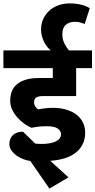

<svg xmlns="http://www.w3.org/2000/svg" viewBox="-30 -938 560 1127"><path d="M148 7Q127 4 105 -4.5Q83 -13 65.5 -26Q48 -39 36.5 -56Q25 -73 25 -93Q25 -125 46 -145Q67 -165 105 -165L177 -95Q205 -92 232.5 -93.5Q260 -95 281 -101.5Q302 -108 315 -120Q328 -132 328 -149Q328 -171 308 -184Q288 -197 245 -197Q219 -197 200 -195Q181 -193 154 -188Q133 -197 111 -213Q89 -229 71 -249.5Q53 -270 41.5 -294.5Q30 -319 30 -346Q30 -415 74.5 -447.5Q119 -480 197 -480H280V-538H-10V-642H266V-644Q257 -651 247.5 -662.5Q238 -674 230 -689.5Q222 -705 216.5 -724Q211 -743 211 -765Q211 -799 224 -827Q237 -855 259.5 -875.5Q282 -896 313 -907Q344 -918 379 -918Q418 -918 448 -910Q478 -902 497 -890L467 -797Q456 -802 441.5 -806Q427 -810 409 -810Q377 -810 356.5 -792.5Q336 -775 336 -737Q336 -705 349.5 -680Q363 -655 375 -642H510V-538H417V-374H225Q192 -374 181 -364.5Q170 -355 170 -338Q170 -324 177 -313Q184 -302 194 -296Q220 -301 240 -303Q260 -305 283 -305Q323 -305 357.5 -295Q392 -285 417 -266.5Q442 -248 456 -220.5Q470 -193 470 -159Q470 -120 454.5 -90Q439 -60 411.5 -39.5Q384 -19 346.5 -8Q309 3 265 6L372 103L260 169Z"/></svg>

Font: Mukta ExtraBold
Style: Regular
Weight: 800
Designer: Girish Dalvi and Yashodeep Gholap
Foundry: Ek Type
Version: Version 2.538;PS 1.002;hotconv 16.6.51;makeotf.lib2.5.65220;